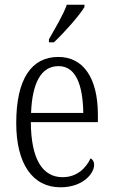

<svg xmlns="http://www.w3.org/2000/svg" viewBox="-20 -786 479 816"><path d="M188 -619V-606H209C254 -648 318 -721 339 -756V-766H264C248 -721 216 -669 188 -619ZM237 10C333 10 380 -49 380 -85C380 -100 373 -109 365 -113C345 -71 307 -33 246 -33C162 -33 112 -107 111 -267H396V-298C396 -455 334 -544 228 -544C114 -544 49 -451 49 -263C49 -89 119 10 237 10ZM334 -306H112C117 -431 153 -505 229 -505C303 -505 332 -424 334 -306Z"/></svg>

Font: Noto Serif Devanagari Condensed Light
Style: Regular
Weight: 300
Width: 3
Designer: Universal Thirst, Indian Type Foundry and the Monotype Design Team
Foundry: Monotype Imaging Inc.
Version: Version 2.004